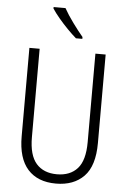

<svg xmlns="http://www.w3.org/2000/svg" viewBox="-62 -992 694 1046"><g transform="rotate(5 284.5 -468.5)"><path d="M493 -230Q493 -105 437 -47.5Q381 10 284 10Q184 10 130 -50Q76 -110 76 -230V-714H132V-231Q132 -132 172 -86.5Q212 -41 285 -41Q357 -41 397 -85.5Q437 -130 437 -230V-714H493ZM253 -947Q273 -911 303 -870Q333 -829 359 -798V-788H324Q302 -807 276 -833.5Q250 -860 226.5 -888Q203 -916 188 -939V-947Z"/></g></svg>

Font: Noto Sans Gujarati UI Condensed Light
Style: Regular
Weight: 300
Width: 3
Designer: Jelle Bosma - Monotype Design Team, Universal Thirst
Foundry: Monotype Imaging Inc.
Version: Version 2.106; ttfautohint (v1.8.4.7-5d5b)